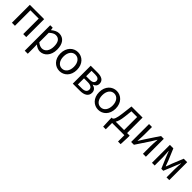

<svg xmlns="http://www.w3.org/2000/svg" viewBox="419 -2220 4112 4112"><g transform="rotate(45 2474.5 -164.0)"><path d="M92 0H184V-469H435V0H526V-543H92Z M710 229H802V45L799 -50C848 -9 900 13 949 13C1073 13 1185 -94 1185 -280C1185 -448 1109 -557 969 -557C906 -557 845 -521 796 -480H794L785 -543H710ZM934 -64C898 -64 850 -78 802 -120V-406C854 -454 901 -480 946 -480C1050 -480 1090 -400 1090 -279C1090 -145 1024 -64 934 -64Z M1541 13C1674 13 1792 -91 1792 -271C1792 -452 1674 -557 1541 -557C1408 -557 1290 -452 1290 -271C1290 -91 1408 13 1541 13ZM1541 -63C1447 -63 1384 -146 1384 -271C1384 -396 1447 -480 1541 -480C1635 -480 1699 -396 1699 -271C1699 -146 1635 -63 1541 -63Z M1936 0H2154C2279 0 2368 -47 2368 -155C2368 -233 2316 -271 2254 -285V-289C2310 -306 2344 -345 2344 -405C2344 -504 2264 -543 2144 -543H1936ZM2026 -315V-478H2135C2220 -478 2255 -448 2255 -397C2255 -347 2219 -315 2129 -315ZM2026 -65V-250H2138C2230 -250 2278 -216 2278 -161C2278 -100 2234 -65 2143 -65Z M2714 13C2847 13 2965 -91 2965 -271C2965 -452 2847 -557 2714 -557C2581 -557 2463 -452 2463 -271C2463 -91 2581 13 2714 13ZM2714 -63C2620 -63 2557 -146 2557 -271C2557 -396 2620 -480 2714 -480C2808 -480 2872 -396 2872 -271C2872 -146 2808 -63 2714 -63Z M3127 0H3498V192H3577L3586 -17V-74H3507V-543H3171L3142 -302C3120 -127 3096 -91 3065 -74H3039V-17L3048 192H3127ZM3162 -74C3188 -112 3210 -177 3222 -285L3243 -469H3416V-74Z M3703 0H3788L3994 -311C4014 -344 4045 -394 4066 -428H4071C4066 -357 4061 -285 4061 -227V0H4150V-543H4065L3859 -232C3839 -199 3808 -149 3787 -116H3783C3787 -186 3792 -259 3792 -316V-543H3703Z M4334 0H4416V-245C4416 -293 4409 -376 4406 -432H4410C4426 -390 4444 -344 4460 -304L4566 -51H4626L4730 -304C4746 -344 4765 -389 4781 -432H4785C4781 -376 4775 -293 4775 -245V0H4858V-543H4753L4649 -288C4635 -242 4617 -199 4600 -156H4595C4580 -199 4562 -242 4546 -288L4439 -543H4334Z"/></g></svg>

Font: Noto Sans Mono CJK HK
Style: Regular
Weight: 400
Designer: Ryoko NISHIZUKA 西塚涼子 (kana, bopomofo & ideographs); Paul D. Hunt (Latin, Greek & Cyrillic); Sandoll Communications 산돌커뮤니
Foundry: Adobe
Version: Version 2.004;hotconv 1.0.118;makeotfexe 2.5.65603